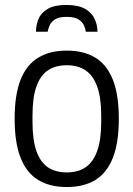

<svg xmlns="http://www.w3.org/2000/svg" viewBox="-20 -742 538 774"><path d="M249 12Q181 12 134 -16.5Q87 -45 63 -106Q39 -167 39 -263Q39 -360 63 -420.5Q87 -481 134 -509.5Q181 -538 249 -538Q318 -538 364.5 -509.5Q411 -481 435 -420.5Q459 -360 459 -263Q459 -167 435 -106Q411 -45 364.5 -16.5Q318 12 249 12ZM249 -47Q295 -47 325.5 -68Q356 -89 372 -134Q388 -179 388 -250V-276Q388 -348 372 -392.5Q356 -437 325.5 -458Q295 -479 249 -479Q203 -479 172.5 -458Q142 -437 126.5 -392.5Q111 -348 111 -276V-250Q111 -179 126.5 -134Q142 -89 172.5 -68Q203 -47 249 -47ZM247 -722Q296 -722 323.5 -706Q351 -690 362 -665Q373 -640 373 -614H326Q325 -625 318.5 -639.5Q312 -654 296 -664Q280 -674 248 -674Q218 -674 202 -664Q186 -654 180 -639.5Q174 -625 172 -614H125Q125 -640 135 -665Q145 -690 172 -706Q199 -722 247 -722Z"/></svg>

Font: Archivo SemiCondensed Light
Style: Regular
Weight: 300
Width: 4
Designer: Hector Gatti
Foundry: Omnibus-Type
Version: Version 2.001